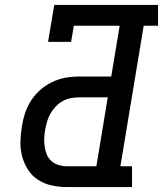

<svg xmlns="http://www.w3.org/2000/svg" viewBox="-20 -755 658 775"><path d="M249 0Q218 0 188.5 -6.5Q159 -13 134.5 -28.5Q110 -44 94 -68.5Q78 -93 70 -121.5Q62 -150 62.5 -181Q63 -212 68 -243Q72 -270 80.5 -296.5Q89 -323 104.5 -347.5Q120 -372 142 -391.5Q164 -411 190 -423.5Q216 -436 243 -441Q270 -446 298 -446H429L463 -651H278L267 -586H174L199 -735H618V-651H560L466 -84H513V0ZM249 -84H369L415 -362H298Q281 -362 264 -358.5Q247 -355 231.5 -346Q216 -337 203.5 -323.5Q191 -310 182.5 -294.5Q174 -279 169.5 -262.5Q165 -246 162 -230Q159 -213 158.5 -195.5Q158 -178 160.5 -161.5Q163 -145 169.5 -130Q176 -115 188 -104.5Q200 -94 216 -89Q232 -84 249 -84Z"/></svg>

Font: Iosevka Slab Medium Extended
Style: Italic
Weight: 500
Width: 7
Italic angle: -9°
Monospace: yes
Designer: Belleve Invis
Foundry: Belleve Invis
Version: Version 11.1.0; ttfautohint (v1.8.3)